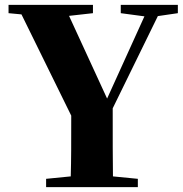

<svg xmlns="http://www.w3.org/2000/svg" viewBox="-20 -767 749 787"><path d="M475 -713 572 -700 419 -363 263 -702 361 -713V-747H15V-713L68 -708L272 -293C272 -174 272 -114 270 -44L169 -34V0H545V-34L443 -44C442 -121 442 -185 442 -323L627 -701L709 -713V-747H475Z"/></svg>

Font: Noto Serif SC Black
Style: Regular
Weight: 900
Designer: Ryoko NISHIZUKA 西塚涼子 (kana & ideographs); Frank Grießhammer (Latin, Greek & Cyrillic); Wenlong ZHANG 张文龙 (bopomofo); San
Foundry: Adobe
Version: Version 2.001;hotconv 1.1.0;makeotfexe 2.6.0